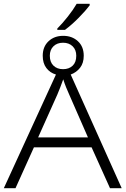

<svg xmlns="http://www.w3.org/2000/svg" viewBox="-24 -982 655 1002"><path d="M275 -833Q302 -860 330 -895.5Q358 -931 376 -962H444V-954Q423 -926 387 -889.5Q351 -853 315 -826H275ZM268 -593Q237 -602 218 -627Q199 -652 199 -691Q199 -738 229 -766.5Q259 -795 306 -795Q352 -795 382.5 -767Q413 -739 413 -691Q413 -653 394 -628.5Q375 -604 345 -593L611 0H550L454 -213H153L57 0H-4ZM305 -621Q336 -621 355 -639Q374 -657 374 -691Q374 -722 355 -740.5Q336 -759 305 -759Q274 -759 255 -740.5Q236 -722 236 -691Q236 -658 255 -639.5Q274 -621 305 -621ZM175 -265H435L337 -489Q330 -504 321.5 -525Q313 -546 306 -568Q290 -523 275 -488Z"/></svg>

Font: Noto Sans Light
Style: Regular
Weight: 300
Designer: Monotype Design Team
Foundry: Monotype Imaging Inc.
Version: Version 2.007